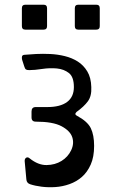

<svg xmlns="http://www.w3.org/2000/svg" viewBox="-20 -785 493 816"><path d="M307 -293Q352 -269 366 -240Q380 -211 380 -165Q380 -118 365.5 -85.5Q351 -53 328 -33Q305 -13 275.5 -2.5Q246 8 215.5 10Q185 12 157 8.5Q129 5 108 -2Q93 -7 92 -23L85 -99Q84 -110 91 -114.5Q98 -119 106 -112Q142 -83 178 -83.5Q214 -84 241.5 -101Q269 -118 282.5 -146.5Q296 -175 287 -202Q278 -229 241.5 -248.5Q205 -268 132 -268Q114 -268 114 -286V-311Q114 -330 132 -330H181Q236 -330 265 -351.5Q294 -373 294 -415Q294 -458 273 -474.5Q252 -491 222 -494Q192 -497 159.5 -492Q127 -487 104 -487Q94 -487 90 -490Q86 -493 83 -503L74 -531Q72 -539 73.5 -545Q75 -551 83 -552Q104 -554 133 -555.5Q162 -557 193.5 -555.5Q225 -554 255.5 -546.5Q286 -539 310.5 -523.5Q335 -508 351 -481.5Q367 -455 368 -415Q370 -377 353.5 -354.5Q337 -332 305 -309Q295 -299 307 -293ZM298 -750Q298 -765 313 -765H389Q404 -765 404 -750V-674Q404 -659 389 -659H313Q298 -659 298 -674ZM73 -750Q73 -765 88 -765H165Q180 -765 180 -750V-674Q180 -659 165 -659H88Q73 -659 73 -674Z"/></svg>

Font: OpenDyslexic 3
Style: Regular
Weight: 400
Designer: Abelardo Gonzalez
Version: Version 1.000;PS 001.001;hotconv 1.0.56